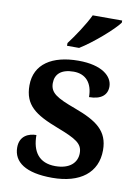

<svg xmlns="http://www.w3.org/2000/svg" viewBox="-87 -824 643 892"><g transform="rotate(10 234.5 -378.0)"><path d="M184 -619V-606H241C300 -642 391 -721 416 -756V-766H277C256 -721 213 -657 184 -619ZM222 10C354 10 433 -51 433 -157C433 -248 377 -287 271 -326C181 -359 149 -378 149 -424C149 -466 177 -493 236 -493C293 -493 326 -455 326 -389C382 -389 411 -413 411 -453C411 -502 360 -547 249 -547C126 -547 44 -496 44 -395C44 -302 97 -265 207 -223C298 -188 329 -170 329 -125C329 -80 295 -46 227 -46C150 -46 116 -95 116 -173C80 -173 38 -156 38 -101C38 -32 97 10 222 10Z"/></g></svg>

Font: Noto Serif Ethiopic SemiBold
Style: Regular
Weight: 600
Designer: Monotype Design Team
Foundry: Monotype Imaging Inc.
Version: Version 2.102